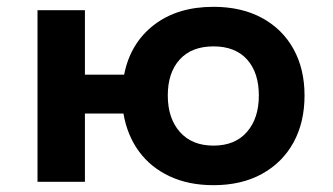

<svg xmlns="http://www.w3.org/2000/svg" viewBox="-20 -533 977 563"><path d="M606 10Q533 10 477.5 -16Q422 -42 387.5 -89Q353 -136 342 -200H229V0H90V-503H229V-314H344Q362 -406 431 -459.5Q500 -513 606 -513Q688 -513 748 -480.5Q808 -448 840.5 -389.5Q873 -331 873 -253Q873 -174 840.5 -115Q808 -56 748 -23Q688 10 606 10ZM606 -106Q669 -106 704 -146Q739 -186 739 -253Q739 -320 704.5 -358.5Q670 -397 606 -397Q542 -397 507 -358.5Q472 -320 472 -253Q472 -186 507.5 -146Q543 -106 606 -106Z"/></svg>

Font: Nunito Sans 6pt
Style: Bold
Weight: 700
Version: Version 3.101;gftools[0.9.27]